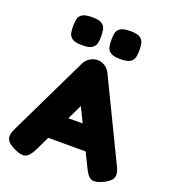

<svg xmlns="http://www.w3.org/2000/svg" viewBox="-166 -1047 1043 1184"><g transform="rotate(20 355.5 -454.5)"><path d="M690 -118Q705 -88 706 -67Q707 -46 693 -30Q679 -14 648 2Q600 25 574 16.5Q548 8 525 -41L355 -389L187 -40Q163 7 137 15.5Q111 24 64 1Q33 -14 18.5 -30Q4 -46 5 -67Q6 -88 21 -118L272 -638Q284 -662 307.5 -676.5Q331 -691 356 -691Q374 -691 389.5 -684.5Q405 -678 418 -666Q431 -654 439 -637ZM197 -136 273 -292H438L514 -136ZM484 -744Q438 -744 419 -757.5Q400 -771 396 -792.5Q392 -814 392 -837Q392 -860 396 -881Q400 -902 419.5 -915Q439 -928 485 -928Q531 -928 550 -914.5Q569 -901 573 -879.5Q577 -858 577 -835Q577 -813 573 -792Q569 -771 550 -757.5Q531 -744 484 -744ZM233 -744Q187 -744 168 -757.5Q149 -771 145 -792.5Q141 -814 141 -837Q142 -860 145.5 -881Q149 -902 168.5 -915Q188 -928 234 -928Q280 -928 299 -914.5Q318 -901 322 -879.5Q326 -858 326 -835Q326 -813 322 -792Q318 -771 299 -757.5Q280 -744 233 -744Z"/></g></svg>

Font: Fredoka
Style: Bold
Weight: 700
Designer: Ben Nathan
Foundry: Milena B. Brandão, Ben Nathan
Version: Version 2.001